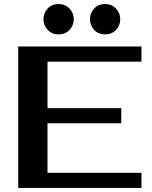

<svg xmlns="http://www.w3.org/2000/svg" viewBox="-20 -930 750 950"><path d="M215 -625V-395H580V-320H215V-75H680V0H70V-700H680V-625ZM345 -835Q345 -805 324.5 -782.5Q304 -760 270 -760Q236 -760 215.5 -782.5Q195 -805 195 -835Q195 -865 215.5 -887.5Q236 -910 270 -910Q303 -910 324 -887.5Q345 -865 345 -835ZM575 -835Q575 -805 554.5 -782.5Q534 -760 500 -760Q466 -760 445.5 -782.5Q425 -805 425 -835Q425 -865 445.5 -887.5Q466 -910 500 -910Q533 -910 554 -887.5Q575 -865 575 -835Z"/></svg>

Font: Prosto One
Style: Regular
Weight: 400
Designer: Pavel Emelyanov and Jovanny lemonad
Foundry: Pavel Emelyanov and Jovanny Lemonad
Version: Version 1.001